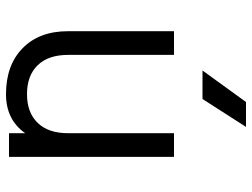

<svg xmlns="http://www.w3.org/2000/svg" viewBox="-120 -480 840 640"><g transform="rotate(-90 300.0 -160.0)"><path d="M97 0V-550H176V-496Q221 -560 306 -560Q403 -560 459.5 -504.5Q516 -449 516 -353V0H437V-353Q437 -419 402.5 -454.5Q368 -490 306 -490Q245 -490 210.5 -454.5Q176 -419 176 -353V0ZM197 240 290 95H385L280 240Z"/></g></svg>

Font: Tiny Light
Style: Regular
Weight: 300
Monospace: yes
Designer: Philipp Nurullin, Konstantin Bulenkov
Foundry: JetBrains
Version: Version 2.251; ttfautohint (v1.8.4.7-5d5b)